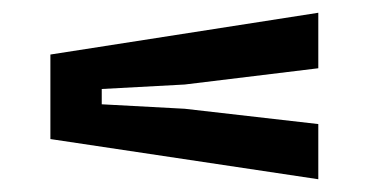

<svg xmlns="http://www.w3.org/2000/svg" viewBox="-20 -528 578 301"><path d="M479 -247 59 -310V-442.5L479 -508V-421L269.5 -395.5L139.5 -388.5V-364.5L269.5 -357.5L479 -333.5Z"/></svg>

Font: Big Shoulders Medium
Style: Regular
Weight: 500
Designer: Patric King
Foundry: XO Type Co
Version: Version 2.002